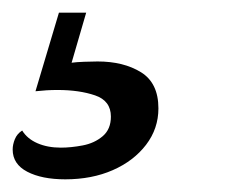

<svg xmlns="http://www.w3.org/2000/svg" viewBox="-89 -31 369 303"><path d="M14 252Q-23 252 -46 240Q-69 228 -69 205Q-69 197 -65.5 188.5Q-62 180 -54 175Q-46 188 -30 195Q-14 202 7 202Q23 202 41.5 198.5Q60 195 73 184Q86 173 86 153Q86 128 61 119.5Q36 111 2 111Q-7 111 -15.5 111.5Q-24 112 -33 113L4 -11H47L24 68Q31 67 43.5 66.5Q56 66 65 66Q106 66 133.5 83Q161 100 161 140Q161 172 141.5 197.5Q122 223 89 237.5Q56 252 14 252Z"/></svg>

Font: Sansita Swashed Light
Style: Regular
Weight: 300
Designer: Pablo Cosgaya
Foundry: Omnibus-Type
Version: Version 1.003